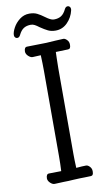

<svg xmlns="http://www.w3.org/2000/svg" viewBox="-96 -919 568 974"><g transform="rotate(-10 187.5 -432.0)"><path d="M244 -759Q222 -759 205.5 -767Q189 -775 167 -790Q154 -800 144.5 -805Q135 -810 125 -810Q103 -810 88 -800.5Q73 -791 62 -768Q56 -756 46 -756Q40 -756 35.5 -760.5Q31 -765 31 -773Q31 -788 43 -810.5Q55 -833 77 -850Q99 -867 127 -867Q150 -867 166.5 -859Q183 -851 203 -836Q205 -834 214.5 -828Q224 -822 231.5 -819Q239 -816 246 -816Q268 -816 283 -825.5Q298 -835 309 -858Q315 -870 325 -870Q331 -870 335.5 -865.5Q340 -861 340 -853Q340 -849 339 -846Q331 -811 305.5 -785Q280 -759 244 -759ZM85 -51 148 -52Q150 -90 150 -127V-569Q150 -603 148 -649L107 -647Q97 -646 85 -656.5Q73 -667 72 -680Q72 -704 87 -704L187 -706L234 -709L275 -711Q284 -711 293.5 -701Q303 -691 303 -678V-674Q303 -654 289 -654L226 -652Q226 -633 225 -621L224 -568V-126Q224 -97 226 -55Q259 -58 277 -58Q286 -58 295.5 -48Q305 -38 305 -25V-21Q305 -1 291 -1L260 0Q237 0 201 2Q175 4 153 4L105 6Q95 7 83 -3.5Q71 -14 70 -27Q70 -51 85 -51Z"/></g></svg>

Font: Iansui 0.93
Style: Regular
Weight: 400
Designer: But Ko / Fontworks Inc.
Foundry: zi-hi.com / Fontworks Inc.
Version: Version 0.931